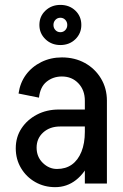

<svg xmlns="http://www.w3.org/2000/svg" viewBox="-20 -757 506 792"><path d="M330 0V-344.2H421V0ZM207.5 15 215 -60Q251 -60 276.4 -78.1Q301.8 -96.2 315.9 -131Q330 -165.8 330 -213.5L375 -216Q375 -148.2 353 -96Q331 -43.8 293.4 -14.4Q255.8 15 207.5 15ZM207.5 15Q162.5 15 125.5 -6Q88.5 -27 66.8 -63.5Q45 -100 45 -145.2L131 -147.8Q131 -110 156.6 -85Q182.2 -60 215 -60ZM45 -145.2Q45 -191.5 68.5 -227.2Q92 -263 132.1 -284.1Q172.2 -305.2 222.5 -305.2L227.5 -235.2Q185.8 -235.2 158.4 -210.8Q131 -186.2 131 -147.8ZM227.5 -235.2 222.5 -305.2H377.2V-235.2ZM330 -213.5V-342.5H375V-216ZM421 -341.5H330Q330 -385.5 303.2 -413.5Q276.5 -441.5 235.2 -441.5V-520.2Q288.5 -520.2 330.4 -497Q372.2 -473.8 396.6 -433.1Q421 -392.5 421 -341.5ZM140.8 -354.2 56.5 -371.2Q62.8 -415.5 87.2 -448.8Q111.8 -482 150.5 -501.1Q189.2 -520.2 235.5 -520.2V-441.5Q199.2 -441.5 172.5 -420.2Q145.8 -399 140.8 -354.2ZM257.5 -654Q257.5 -666.5 249.4 -675.1Q241.2 -683.8 229 -683.8V-736.8Q266.2 -736.8 290.9 -713.2Q315.5 -689.8 315.5 -654ZM229 -571.2Q192.5 -571.2 167.5 -595.2Q142.5 -619.2 142.5 -654H200.5Q200.5 -641.5 208.6 -632.9Q216.8 -624.2 229 -624.2ZM229 -571.2V-624.2Q241.2 -624.2 249.4 -632.9Q257.5 -641.5 257.5 -654H315.5Q315.5 -619.2 290.9 -595.2Q266.2 -571.2 229 -571.2ZM142.5 -654Q142.5 -689.8 167.5 -713.2Q192.5 -736.8 229 -736.8V-683.8Q216.8 -683.8 208.6 -675.1Q200.5 -666.5 200.5 -654Z"/></svg>

Font: Akshar Light
Style: Regular
Weight: 300
Designer: Tall Chai
Foundry: Tall Chai
Version: Version 1.100